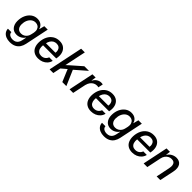

<svg xmlns="http://www.w3.org/2000/svg" viewBox="292 -2172 3792 3792"><g transform="rotate(45 2188.0 -276.0)"><path d="M229 177Q168 177 120.5 157Q73 137 46 100Q19 63 18 14H114Q115 42 130 61Q145 80 172.5 90.5Q200 101 234 101Q275 101 304.5 86Q334 71 352.5 42.5Q371 14 379 -25L398 -114H394Q368 -73 321.5 -47Q275 -21 219 -21Q178 -21 145.5 -35.5Q113 -50 90 -77Q67 -104 54.5 -141.5Q42 -179 42 -225Q42 -315 74.5 -386Q107 -457 163.5 -498Q220 -539 293 -539Q361 -539 404.5 -505Q448 -471 459 -419H463L491 -529H587L483 -30Q471 30 440.5 77Q410 124 358 150.5Q306 177 229 177ZM266 -100Q308 -100 341 -118.5Q374 -137 395.5 -169Q417 -201 424 -241L436 -295Q445 -345 432.5 -382Q420 -419 390.5 -439.5Q361 -460 319 -460Q269 -460 230 -430.5Q191 -401 169 -350Q147 -299 147 -235Q147 -191 162 -161Q177 -131 203.5 -115.5Q230 -100 266 -100Z M852 10Q781 10 732 -20.5Q683 -51 660 -106.5Q637 -162 640 -235Q645 -325 679.5 -393Q714 -461 774 -499.5Q834 -538 913 -538Q992 -538 1041.5 -500Q1091 -462 1108.5 -396Q1126 -330 1108 -245H740Q734 -192 745.5 -152.5Q757 -113 786 -91.5Q815 -70 858 -70Q909 -70 944.5 -95.5Q980 -121 994 -163L1093 -162Q1080 -108 1045 -69.5Q1010 -31 960.5 -10.5Q911 10 852 10ZM750 -301 739 -314H1028L1016 -301Q1025 -348 1014.5 -384Q1004 -420 976.5 -439.5Q949 -459 907 -459Q868 -459 836.5 -441.5Q805 -424 782.5 -389Q760 -354 750 -301Z M1168 0 1320 -729H1423L1329 -280L1392 -338L1610 -529H1739L1498 -319L1636 0H1523L1438 -202L1416 -257L1305 -162L1271 0Z M1725 0 1835 -529H1925L1910 -431H1915Q1939 -480 1982.5 -508.5Q2026 -537 2076 -537Q2089 -537 2101 -535.5Q2113 -534 2121 -531L2099 -429Q2092 -433 2080.5 -434.5Q2069 -436 2056 -436Q2019 -436 1985 -419Q1951 -402 1925 -368Q1899 -334 1885 -280L1826 0Z M2329 10Q2258 10 2209 -20.5Q2160 -51 2137 -106.5Q2114 -162 2117 -235Q2122 -325 2156.5 -393Q2191 -461 2251 -499.5Q2311 -538 2390 -538Q2469 -538 2518.5 -500Q2568 -462 2585.5 -396Q2603 -330 2585 -245H2217Q2211 -192 2222.5 -152.5Q2234 -113 2263 -91.5Q2292 -70 2335 -70Q2386 -70 2421.5 -95.5Q2457 -121 2471 -163L2570 -162Q2557 -108 2522 -69.5Q2487 -31 2437.5 -10.5Q2388 10 2329 10ZM2227 -301 2216 -314H2505L2493 -301Q2502 -348 2491.5 -384Q2481 -420 2453.5 -439.5Q2426 -459 2384 -459Q2345 -459 2313.5 -441.5Q2282 -424 2259.5 -389Q2237 -354 2227 -301Z M2857 177Q2796 177 2748.5 157Q2701 137 2674 100Q2647 63 2646 14H2742Q2743 42 2758 61Q2773 80 2800.5 90.5Q2828 101 2862 101Q2903 101 2932.5 86Q2962 71 2980.5 42.5Q2999 14 3007 -25L3026 -114H3022Q2996 -73 2949.5 -47Q2903 -21 2847 -21Q2806 -21 2773.5 -35.5Q2741 -50 2718 -77Q2695 -104 2682.5 -141.5Q2670 -179 2670 -225Q2670 -315 2702.5 -386Q2735 -457 2791.5 -498Q2848 -539 2921 -539Q2989 -539 3032.5 -505Q3076 -471 3087 -419H3091L3119 -529H3215L3111 -30Q3099 30 3068.5 77Q3038 124 2986 150.5Q2934 177 2857 177ZM2894 -100Q2936 -100 2969 -118.5Q3002 -137 3023.5 -169Q3045 -201 3052 -241L3064 -295Q3073 -345 3060.5 -382Q3048 -419 3018.5 -439.5Q2989 -460 2947 -460Q2897 -460 2858 -430.5Q2819 -401 2797 -350Q2775 -299 2775 -235Q2775 -191 2790 -161Q2805 -131 2831.5 -115.5Q2858 -100 2894 -100Z M3480 10Q3409 10 3360 -20.5Q3311 -51 3288 -106.5Q3265 -162 3268 -235Q3273 -325 3307.5 -393Q3342 -461 3402 -499.5Q3462 -538 3541 -538Q3620 -538 3669.5 -500Q3719 -462 3736.5 -396Q3754 -330 3736 -245H3368Q3362 -192 3373.5 -152.5Q3385 -113 3414 -91.5Q3443 -70 3486 -70Q3537 -70 3572.5 -95.5Q3608 -121 3622 -163L3721 -162Q3708 -108 3673 -69.5Q3638 -31 3588.5 -10.5Q3539 10 3480 10ZM3378 -301 3367 -314H3656L3644 -301Q3653 -348 3642.5 -384Q3632 -420 3604.5 -439.5Q3577 -459 3535 -459Q3496 -459 3464.5 -441.5Q3433 -424 3410.5 -389Q3388 -354 3378 -301Z M3795 0 3905 -529H4001L3988 -437H3994Q4025 -488 4075 -513.5Q4125 -539 4177 -539Q4217 -539 4249.5 -524.5Q4282 -510 4302.5 -481Q4323 -452 4329.5 -407Q4336 -362 4323 -300L4260 0H4158L4218 -290Q4229 -342 4222.5 -378.5Q4216 -415 4192 -434.5Q4168 -454 4125 -454Q4085 -454 4051 -435Q4017 -416 3993 -382Q3969 -348 3960 -302L3897 0Z"/></g></svg>

Font: Mona Sans ExtraLight Medium
Style: Italic
Weight: 500
Italic angle: -11.6951°
Version: Version 2.000